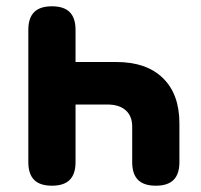

<svg xmlns="http://www.w3.org/2000/svg" viewBox="-20 -580 640 610"><path d="M145 -560Q183 -560 201.5 -541.5Q220 -523 220 -485V-383H350Q445 -383 497.5 -332Q550 -281 550 -188V-65Q550 -27 531.5 -8.5Q513 10 475 10Q437 10 418.5 -8.5Q400 -27 400 -65V-178Q400 -211 379.5 -229.5Q359 -248 320 -248H220V-65Q220 -27 201.5 -8.5Q183 10 145 10Q107 10 88.5 -8.5Q70 -27 70 -65V-485Q70 -523 88.5 -541.5Q107 -560 145 -560Z"/></svg>

Font: Maple Mono NL ExtraBold
Style: Regular
Weight: 800
Monospace: yes
Designer: subframe7536
Version: Version 7.000